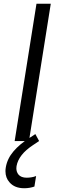

<svg xmlns="http://www.w3.org/2000/svg" viewBox="-20 -750 348 1021"><path d="M58 0 174 -730H250L134 0ZM109 251Q58 251 31 220Q9 196 9 160Q9 150 11 139Q19 93 52 54.5Q85 16 136 -16L168 -37L188 0L155 22Q79 72 68 133Q67 139 67 145Q67 164 78 178Q92 195 122 195Q133 195 146.5 193Q160 191 172 186L163 242Q152 246 138 248.5Q124 251 109 251Z"/></svg>

Font: Sora Light
Style: Italic
Weight: 300
Designer: Jonathan Barnbrook, Juli√°n Moncada
Version: Version 1.000